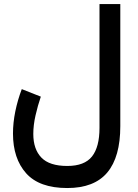

<svg xmlns="http://www.w3.org/2000/svg" viewBox="-20 -698 692 960"><path d="M581.5 -67.4Q581.5 86.9 516.4 164.6Q451.2 242.2 316.4 242.2Q176.8 242.2 110.8 168.5Q44.9 94.7 44.9 -30.3Q44.9 -84 56.6 -141.4Q68.4 -198.7 88.9 -252.4L184.1 -214.8Q168.9 -170.4 157.7 -121.3Q146.5 -72.3 146.5 -28.3Q146.5 47.9 186.8 89.8Q227.1 131.8 316.4 131.8Q402.3 131.8 439.9 84.5Q477.5 37.1 477.5 -58.6V-677.7H581.5Z"/></svg>

Font: Vazirmatn UI NL Medium
Style: Regular
Weight: 500
Designer: Saber Rastikerdar
Foundry: Saber Rastikerdar
Version: Version 33.003